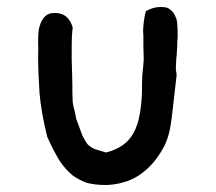

<svg xmlns="http://www.w3.org/2000/svg" viewBox="-20 -545 618 549"><path d="M485 -330C480 -284 475 -243 471 -208C467 -174 460 -146 448 -124C436 -102 423 -84 409 -70C395 -56 381 -45 366 -37C352 -29 338 -25 323 -21C309 -18 295 -16 282 -16C262 -16 245 -18 229 -22C214 -27 201 -34 187 -44C174 -55 162 -68 150 -86C139 -104 127 -127 115 -154C103 -202 96 -244 93 -279C91 -315 89 -349 89 -382C89 -394 90 -406 89 -420C89 -435 89 -448 91 -461C94 -475 98 -485 105 -494C113 -504 123 -508 137 -508C163 -508 180 -494 188 -466C186 -454 185 -434 185 -404V-375C185 -365 186 -354 186 -342C187 -312 187 -292 187 -279C187 -267 188 -258 188 -252C189 -246 190 -242 191 -236C193 -231 195 -221 198 -205C205 -185 211 -171 215 -159C220 -148 225 -140 230 -133C236 -127 242 -123 250 -119C259 -116 270 -113 283 -109C303 -114 318 -121 331 -130C345 -140 354 -151 362 -165C370 -180 376 -197 379 -216C383 -236 385 -257 386 -281C386 -299 386 -315 387 -331C389 -347 390 -362 391 -375C391 -389 390 -400 390 -410V-437C390 -445 390 -452 389 -458V-447C389 -472 392 -494 397 -513C411 -521 425 -525 438 -525C450 -525 460 -524 466 -518C473 -513 478 -507 481 -499C485 -491 487 -483 487 -473C488 -463 488 -454 488 -444C488 -440 488 -435 487 -427C487 -419 487 -412 486 -402C486 -393 485 -384 484 -376C484 -368 483 -362 483 -358V-344C484 -340 485 -335 485 -330Z"/></svg>

Font: Gaegu
Style: Bold
Weight: 700
Designer: JIKJI
Foundry: JIKJI
Version: Version 1.00